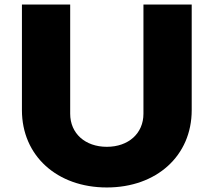

<svg xmlns="http://www.w3.org/2000/svg" viewBox="-20 -820 946 851"><path d="M453.5 10.9C674.3 10.9 829.7 -129.7 829.7 -331.7V-800H615.8V-315.8C615.8 -228.7 549.5 -169.3 453.5 -169.3C357.4 -169.3 291.1 -228.7 291.1 -315.8V-800H77.2V-331.7C77.2 -129.7 232.7 10.9 453.5 10.9Z"/></svg>

Font: Calandify
Style: Semi Bold
Weight: 700
Designer: Brittany Allen
Foundry: Brittany Allen
Version: Version 1.0; ttfautohint (v1.8.4.7-5d5b)